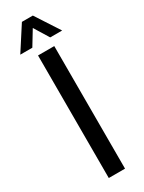

<svg xmlns="http://www.w3.org/2000/svg" viewBox="-211 -786 611 814"><g transform="rotate(-30 94.5 -379.0)"><path d="M55.5 0V-600H135V0ZM-8 -640.5 67.5 -757.5H121L197 -640.5H138.5L94.5 -712L51 -640.5Z"/></g></svg>

Font: Big Shoulders Stencil Text
Style: Regular
Weight: 400
Designer: Patric King
Foundry: XO Type Co
Version: Version 1.000